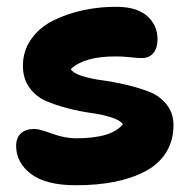

<svg xmlns="http://www.w3.org/2000/svg" viewBox="-20 -530 567 569"><path d="M205.1 19Q116.2 19 72 -14.4Q27.8 -47.9 27.8 -98.1Q27.8 -121.1 41.7 -134.5Q55.7 -147.9 82 -147.9Q96.7 -147.9 134.3 -134Q171.9 -120.1 205.1 -120.1Q311.5 -120.1 344.2 -162.1Q335.4 -174.3 308.6 -182.6Q281.7 -190.9 249.5 -195.3Q217.3 -199.7 181.2 -209Q145 -218.3 115.7 -231Q86.4 -243.7 67.1 -270.5Q47.9 -297.4 47.9 -335Q47.9 -379.9 73 -414.8Q98.1 -449.7 139.4 -470Q180.7 -490.2 228.8 -500.2Q276.9 -510.3 327.1 -509.8Q386.2 -509.3 416.5 -482.2Q446.8 -455.1 446.8 -414.1Q446.8 -387.7 434.6 -372.8Q422.4 -357.9 399.9 -357.9Q386.7 -357.9 365.5 -360.4Q344.2 -362.8 323.2 -362.8Q229 -362.8 189.9 -325.2Q197.3 -313 223.6 -304.7Q250 -296.4 283.2 -292Q316.4 -287.6 354 -278.8Q391.6 -270 422.6 -257.8Q453.6 -245.6 473.9 -220.2Q494.1 -194.8 494.1 -159.2Q494.1 -113.3 472.4 -78.4Q450.7 -43.5 410.9 -22.5Q371.1 -1.5 319.6 8.8Q268.1 19 205.1 19Z"/></svg>

Font: Shantell Sans Bouncy
Style: Bold
Weight: 700
Designer: Stephen Nixon, Anya Danilova, Shantell Martin
Foundry: Arrow Type
Version: Version 1.006;[9816181b4]